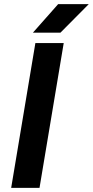

<svg xmlns="http://www.w3.org/2000/svg" viewBox="-20 -908 449 928"><path d="M34 0 151 -700H288L171 0ZM139 -750 261 -888H409L272 -750Z"/></svg>

Font: Figtree
Style: Bold Italic
Weight: 700
Italic angle: -9.5°
Foundry: Erik Kennedy
Version: Version 2.001;gftools[0.9.30]